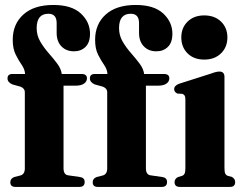

<svg xmlns="http://www.w3.org/2000/svg" viewBox="-20 -734 952 754"><path d="M229.5 -73.5Q229.5 -48 247.5 -45.5L293 -39Q312.5 -36.5 312.5 -19.5Q312.5 0 292 0H40Q20.5 0 20.5 -18.5Q20.5 -33 36.5 -39L60.5 -45Q77.5 -50 77.5 -72.5V-372.5Q77.5 -386.5 61 -393.5L28.5 -402.5Q9.5 -411 9.5 -426Q9.5 -443.5 29 -443.5H78.5Q77.5 -461.5 65.5 -478.8Q53.5 -496 41.8 -519.2Q30 -542.5 30 -577.5Q30 -639.5 71.8 -677Q113.5 -714.5 189.5 -714.5Q261.5 -714.5 297.5 -681Q333.5 -647.5 333.5 -601.5Q333.5 -567 315.8 -549.8Q298 -532.5 270.5 -532.5Q240 -532.5 221.2 -552Q202.5 -571.5 202.5 -604.5V-643.5Q202.5 -680 170 -680Q124 -680 124 -623.5Q124 -595 138 -571Q152 -547 171 -525.5Q190 -504 205 -483.8Q220 -463.5 222.5 -443.5H300Q321.5 -443.5 321.5 -426.5Q321.5 -414 310.2 -405.8Q299 -397.5 275.5 -397.5H229.5ZM553 -73.5Q553 -48 571 -45.5L616.5 -39Q636 -36.5 636 -19.5Q636 0 615.5 0H363.5Q344 0 344 -18.5Q344 -33 360 -39L384 -45Q401 -50 401 -72.5V-372.5Q401 -386.5 384.5 -393.5L352 -402.5Q333 -411 333 -426Q333 -443.5 352.5 -443.5H402Q401 -461.5 389 -478.8Q377 -496 365.2 -519.2Q353.5 -542.5 353.5 -577.5Q353.5 -639.5 395.2 -677Q437 -714.5 513 -714.5Q585 -714.5 621 -681Q657 -647.5 657 -601.5Q657 -567 639.2 -549.8Q621.5 -532.5 594 -532.5Q563.5 -532.5 544.8 -552Q526 -571.5 526 -604.5V-643.5Q526 -680 493.5 -680Q447.5 -680 447.5 -623.5Q447.5 -595 461.5 -571Q475.5 -547 494.5 -525.5Q513.5 -504 528.5 -483.8Q543.5 -463.5 546 -443.5H623.5Q645 -443.5 645 -426.5Q645 -414 633.8 -405.8Q622.5 -397.5 599 -397.5H553ZM782 -500Q741 -500 716.5 -524.5Q692 -549 692 -587Q692 -625 716.8 -649.2Q741.5 -673.5 782 -673.5Q823 -673.5 848 -649.2Q873 -625 873 -587Q873 -549 848 -524.5Q823 -500 782 -500ZM861.5 -431.5V-73.5Q861.5 -59 864.5 -52.5Q867.5 -46 874.5 -43.5L891 -39Q903.5 -31.5 903.5 -19Q903.5 0 883.5 0H686Q665.5 0 665.5 -19Q665.5 -31.5 678.5 -38.5L695 -43.5Q702 -46 705 -52.5Q708 -59 708 -73V-343Q708 -354 705.2 -358.5Q702.5 -363 696 -365.5L677 -366.5Q664 -372 664 -384Q664 -397.5 683 -405L807 -444.5Q820.5 -449.5 828 -451.2Q835.5 -453 842 -453Q861.5 -453 861.5 -431.5Z"/></svg>

Font: Fraunces 144pt S050
Style: Bold
Weight: 700
Version: Version 1.000; ttfautohint (v1.8.3)